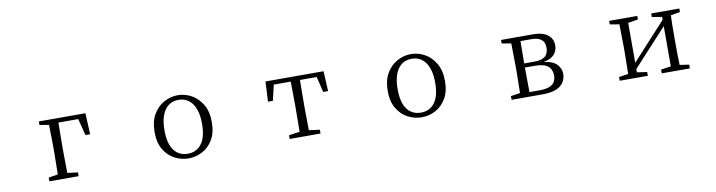

<svg xmlns="http://www.w3.org/2000/svg" viewBox="-25 -1068 6049 1622"><g transform="rotate(-10 3000.0 -257.0)"><path d="M306.6 0V-32.2L386.7 -44.9Q389.6 -168 389.6 -227.5V-283.2Q389.6 -347.7 386.7 -469.7L306.6 -483.4V-513.7H706.1L714.8 -332H674.8L637.7 -475.6H467.8Q465.8 -391.6 465.8 -283.2V-227.5Q465.8 -127.9 467.8 -43.9L557.6 -32.2V0Z M1253.9 -254.9Q1253.9 -345.7 1289.6 -406.2Q1325.2 -466.8 1381.8 -497.6Q1438.5 -528.3 1500 -528.3Q1561.5 -528.3 1617.2 -497.6Q1672.9 -466.8 1709 -406.2Q1745.1 -345.7 1745.1 -254.9Q1745.1 -164.1 1709.5 -104.5Q1673.8 -44.9 1617.7 -15.6Q1561.5 13.7 1500 13.7Q1438.5 13.7 1381.8 -15.6Q1325.2 -44.9 1289.6 -104.5Q1253.9 -164.1 1253.9 -254.9ZM1338.9 -254.9Q1338.9 -141.6 1381.3 -84Q1423.8 -26.4 1500 -26.4Q1575.2 -26.4 1618.2 -84Q1661.1 -141.6 1661.1 -254.9Q1661.1 -367.2 1618.2 -427.7Q1575.2 -488.3 1500 -488.3Q1423.8 -488.3 1381.3 -427.7Q1338.9 -367.2 1338.9 -254.9Z M2242.2 -341.8 2251 -513.7H2749L2757.8 -341.8H2715.8L2683.6 -475.6H2540Q2538.1 -393.6 2538.1 -286.1V-227.5Q2538.1 -127 2540 -44.9L2632.8 -32.2V0H2368.2V-32.2L2460.9 -44.9Q2462.9 -127 2462.9 -227.5V-286.1Q2462.9 -394.5 2460.9 -475.6H2315.4L2284.2 -341.8Z M3253.9 -254.9Q3253.9 -345.7 3289.6 -406.2Q3325.2 -466.8 3381.8 -497.6Q3438.5 -528.3 3500 -528.3Q3561.5 -528.3 3617.2 -497.6Q3672.9 -466.8 3709 -406.2Q3745.1 -345.7 3745.1 -254.9Q3745.1 -164.1 3709.5 -104.5Q3673.8 -44.9 3617.7 -15.6Q3561.5 13.7 3500 13.7Q3438.5 13.7 3381.8 -15.6Q3325.2 -44.9 3289.6 -104.5Q3253.9 -164.1 3253.9 -254.9ZM3338.9 -254.9Q3338.9 -141.6 3381.3 -84Q3423.8 -26.4 3500 -26.4Q3575.2 -26.4 3618.2 -84Q3661.1 -141.6 3661.1 -254.9Q3661.1 -367.2 3618.2 -427.7Q3575.2 -488.3 3500 -488.3Q3423.8 -488.3 3381.3 -427.7Q3338.9 -367.2 3338.9 -254.9Z M4271.5 0V-32.2L4351.6 -43.9Q4354.5 -167 4354.5 -227.5V-286.1Q4354.5 -346.7 4351.6 -469.7L4271.5 -483.4V-513.7H4544.9Q4628.9 -513.7 4671.9 -479.5Q4714.8 -445.3 4714.8 -388.7Q4714.8 -347.7 4688.5 -314.5Q4662.1 -281.2 4595.7 -267.6Q4672.9 -257.8 4706.1 -222.2Q4739.3 -186.5 4739.3 -144.5Q4739.3 -101.6 4719.7 -70.3Q4674.8 0 4539.1 0ZM4429.7 -227.5Q4429.7 -121.1 4431.6 -38.1H4522.5Q4660.2 -38.1 4661.1 -138.7Q4661.1 -191.4 4627.4 -220.2Q4593.8 -249 4515.6 -249H4429.7ZM4429.7 -284.2H4513.7Q4579.1 -284.2 4608.9 -308.1Q4638.7 -332 4638.7 -383.8Q4638.7 -475.6 4524.4 -475.6H4431.6Q4429.7 -395.5 4429.7 -284.2Z M5199.2 0V-32.2L5279.3 -43.9Q5282.2 -169.9 5282.2 -227.5V-286.1Q5282.2 -346.7 5279.3 -469.7L5199.2 -483.4V-513.7H5440.4V-483.4L5354.5 -468.8V-127L5645.5 -444.3V-468.8L5559.6 -483.4V-513.7H5800.8V-483.4L5720.7 -469.7Q5717.8 -408.2 5717.8 -286.1V-227.5Q5717.8 -106.4 5720.7 -43.9L5800.8 -32.2V0H5559.6V-32.2L5645.5 -44.9V-389.6L5354.5 -73.2V-44.9L5440.4 -32.2V0ZM5316.4 -32.2ZM5681.6 -483.4Z"/></g></svg>

Font: GenEi Koburi Mincho v6
Style: Regular
Weight: 400
Designer: o_tamon (Modified)
Foundry: o_tamon / Adobe Systems Incorporated
Version: Version 6.1